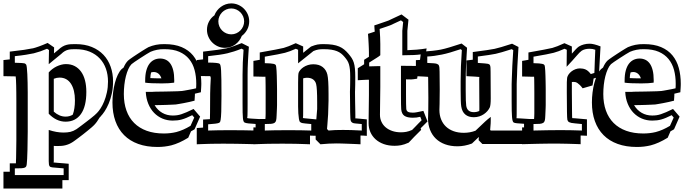

<svg xmlns="http://www.w3.org/2000/svg" viewBox="-61 -756 3969 1112"><path d="M318.8 -80.6Q342.3 -80.6 360.4 -91.8Q373 -125.5 373 -174.8Q373 -205.1 367.2 -229.2Q361.3 -253.4 350.1 -270.8Q338.9 -288.1 322.3 -297.4Q305.7 -306.6 284.2 -306.6Q267.1 -306.6 250.5 -299.8V-109.4Q282.7 -80.6 318.8 -80.6ZM522.9 -82.5Q522 -81.1 520.3 -79.6Q518.6 -78.1 516.6 -76.2Q508.3 -62 500.2 -51Q492.2 -40 484.9 -32.7L486.3 -33.7Q481.4 -28.3 470.9 -19.3Q460.4 -10.3 447.5 0.2Q434.6 10.7 420.7 21.7Q406.7 32.7 394.5 41.7Q382.3 50.8 373.3 57.4Q364.3 64 361.3 65.9Q350.1 73.2 339.4 77.9Q328.6 82.5 317.9 85.2Q307.1 87.9 295.4 88.9Q283.7 89.8 270 89.8Q265.1 89.8 260.5 89.6Q255.9 89.4 250.5 88.9V177.2Q250.5 183.1 249.8 184.1Q249 185.1 246.6 184.6H245.6Q247.1 184.6 255.6 185.5Q264.2 186.5 277.3 187.5Q290.5 188.5 306.2 189.7Q321.8 190.9 336.9 192.4V287.1H300.3V335.9H-41V238.8H-4.4V189.9H31.2Q31.2 183.1 31.5 175.8Q31.7 168.5 32.2 160.2Q32.7 136.2 33 107.7Q33.2 79.1 33.7 55.2V-170.4Q33.7 -195.8 33.4 -219Q33.2 -242.2 32.7 -261.2Q32.2 -280.3 31.5 -293.9Q30.8 -307.6 29.8 -313.5Q15.6 -314.5 -41 -314.9V-408.2Q-31.2 -409.2 -22 -410.2Q-12.7 -411.1 -4.4 -412.1V-457Q45.4 -462.4 78.1 -467.3Q110.8 -472.2 128.4 -476.1L127.9 -475.6Q143.6 -479.5 165.3 -487.3Q187 -495.1 214.8 -507.3L252.4 -481.4L251.5 -446.8L275.9 -466.8Q289.1 -479.5 301 -486.3Q313 -493.2 325.2 -496.3Q337.4 -499.5 350.1 -500Q362.8 -500.5 377 -500.5Q430.2 -500.5 470.7 -483.9Q511.2 -467.3 538.6 -438.2Q565.9 -409.2 579.8 -369.6Q593.8 -330.1 593.8 -283.7Q593.8 -246.6 586.7 -214.4Q579.6 -182.1 568.6 -156.2Q557.6 -130.4 545.2 -111.6Q532.7 -92.8 521.5 -81.5ZM221.2 -336.4Q230 -346.7 241.7 -355.7Q253.4 -364.7 266.6 -371.1Q279.8 -377.4 293.7 -381.1Q307.6 -384.8 320.8 -384.8Q349.6 -384.8 371.6 -373.3Q393.6 -361.8 408.7 -340.8Q423.8 -319.8 431.4 -290Q439 -260.3 439 -223.6Q439 -139.2 407.5 -95.2Q376 -51.3 318.8 -51.3Q265.6 -51.3 221.2 -97.2ZM221.2 -3.4Q243.2 3.9 264.6 7.8Q286.1 11.7 306.6 11.7Q329.1 11.7 346.2 7.8Q363.3 3.9 381.8 -7.8Q384.8 -9.8 393.3 -16.1Q401.9 -22.5 413.6 -31.2Q425.3 -40 438.7 -50.3Q452.1 -60.5 464.6 -70.3Q477.1 -80.1 486.8 -88.6Q496.6 -97.2 501 -102.1Q510.7 -111.8 521.7 -128.7Q532.7 -145.5 542.2 -168.7Q551.8 -191.9 558.1 -220.9Q564.5 -250 564.5 -283.7Q564.5 -323.7 552.5 -357.9Q540.5 -392.1 516.8 -417.2Q493.2 -442.4 458.3 -456.8Q423.3 -471.2 377 -471.2Q365.2 -471.2 354.5 -470.7Q343.8 -470.2 333.7 -467.8Q323.7 -465.3 314 -459.7Q304.2 -454.1 294.4 -444.3L245.6 -404.3Q237.3 -397.5 231.2 -392.3Q225.1 -387.2 221.2 -384.3L222.7 -466.3L211.4 -473.6Q171.9 -456.5 134.8 -447.3Q116.7 -443.4 89.4 -439Q62 -434.6 24.9 -430.7V-392.6Q49.8 -392.1 63.7 -391.1Q77.6 -390.1 80.6 -389.2Q86.9 -387.2 90.8 -381.3Q92.8 -377.9 94.5 -363.5Q96.2 -349.1 97.2 -327.1Q98.1 -305.2 98.9 -277.3Q99.6 -249.5 99.6 -219.2V6.8L98.1 111.8Q97.2 144 96.2 165Q95.2 186 93.8 195.8Q92.8 203.1 90.6 207.8Q88.4 212.4 81.5 215.1Q74.7 217.8 61.5 218.5Q48.3 219.2 24.9 219.2V257.8H152.8H307.6V219.2Q247.1 214.4 241.7 213.4Q236.3 212.4 232.4 211.2Q228.5 210 226.1 206.5Q223.6 203.1 222.4 196.3Q221.2 189.5 221.2 177.2Z M809.6 -303.7Q834.5 -302.2 874 -302.2Q867.2 -321.8 855.5 -330.3Q843.8 -338.9 829.6 -338.9Q822.3 -338.9 814 -336.4Q810.1 -321.8 809.6 -303.7ZM1098.1 -80.6 1065.9 -7.3Q1060.5 -3.9 1055.4 -1Q1050.3 2 1045.4 4.4L1029.3 41.5Q1002.4 58.1 977.8 69.1Q953.1 80.1 930.7 85.9Q912.1 90.3 892.3 92.8Q872.6 95.2 851.1 95.2Q788.1 95.2 739.5 77.6Q690.9 60.1 657.7 26.6Q624.5 -6.8 607.4 -54.7Q590.3 -102.5 590.3 -162.6Q590.3 -191.4 594 -220.7Q597.7 -250 604.5 -275.9Q611.3 -301.8 621.3 -322.8Q631.3 -343.8 643.6 -356Q646 -358.4 654.8 -364.7Q660.2 -377.4 666.5 -387.5Q672.9 -397.5 680.2 -404.8Q682.6 -407.2 690.9 -413.3Q699.2 -419.4 710.4 -427Q721.7 -434.6 735.1 -443.4Q748.5 -452.1 760.7 -460Q772.9 -467.8 783.2 -473.9Q793.5 -480 798.8 -482.9Q819.3 -491.7 841.8 -496.3Q864.3 -501 891.6 -500.5Q950.2 -500.5 991 -483.2Q1031.7 -465.8 1056.9 -435.1Q1082 -404.3 1093.5 -362.3Q1105 -320.3 1105 -271Q1105 -267.6 1104.7 -260.5Q1104.5 -253.4 1104 -245.8Q1103.5 -238.3 1103 -231.4Q1102.5 -224.6 1102.5 -221.7Q1087.4 -217.3 1067.9 -213.4Q1067.9 -208.5 1067.6 -202.4Q1067.4 -196.3 1066.9 -190.4Q1066.4 -184.6 1066.2 -179.9Q1065.9 -175.3 1065.9 -172.9Q1052.7 -169.4 1035.6 -165.5Q1018.6 -161.6 1002.4 -158.7Q986.3 -155.8 973.6 -153.6Q960.9 -151.4 957 -150.9Q947.8 -150.4 932.9 -149.7Q918 -148.9 901.1 -148.4Q884.3 -147.9 866.7 -147.5Q849.1 -147 834.5 -147Q851.6 -118.2 878.7 -102.5Q905.8 -86.9 939.5 -86.9Q952.6 -86.9 964.6 -88.6Q976.6 -90.3 990 -94.7Q1003.4 -99.1 1020.3 -106.4Q1037.1 -113.8 1060.1 -125ZM947.8 -277.3Q919.4 -272.9 876 -272.9Q808.6 -272.9 779.8 -277.3V-289.1Q779.8 -323.2 786.4 -347.4Q793 -371.6 804.7 -387Q816.4 -402.3 832.3 -409.7Q848.1 -417 866.2 -417Q883.8 -417 898.9 -410.2Q914.1 -403.3 925 -388.4Q936 -373.5 942.1 -349.4Q948.2 -325.2 948.2 -290Q948.2 -287.1 948 -283.9Q947.8 -280.8 947.8 -277.3ZM1052.2 -88.9Q1033.2 -79.6 1018.8 -73.5Q1004.4 -67.4 991.7 -64Q979 -60.5 966.8 -59.1Q954.6 -57.6 939.5 -57.6Q907.2 -57.6 879.6 -69.3Q852.1 -81.1 831.3 -102.5Q810.5 -124 797.9 -154.8Q785.2 -185.5 783.2 -224.1H815.4Q819.3 -224.1 822.8 -224.1Q826.2 -224.1 829.6 -224.6Q829.6 -224.6 838.6 -224.9Q847.7 -225.1 862.5 -225.3Q877.4 -225.6 896 -225.8Q914.6 -226.1 932.6 -226.6Q950.7 -227.1 966.8 -227.5Q982.9 -228 992.7 -229Q996.1 -229.5 1006.6 -231.2Q1017.1 -232.9 1029.8 -235.4Q1042.5 -237.8 1054.9 -240.2Q1067.4 -242.7 1074.7 -244.6Q1075.2 -251 1075.4 -257.6Q1075.7 -264.2 1075.7 -271Q1075.7 -314 1065.9 -350.6Q1056.2 -387.2 1034.2 -414.1Q1012.2 -440.9 977.3 -456.1Q942.4 -471.2 891.6 -471.2Q868.2 -471.7 848.1 -467.5Q828.1 -463.4 811 -456.1Q803.2 -452.1 786.4 -441.7Q769.5 -431.2 751.5 -419.4Q733.4 -407.7 718.8 -397.7Q704.1 -387.7 700.7 -384.3Q690.4 -374 682.1 -355.5Q673.8 -336.9 668 -314Q662.1 -291 659.2 -264.4Q656.2 -237.8 656.2 -211.4Q656.2 -158.2 671.4 -115.7Q686.5 -73.2 716.1 -43.7Q745.6 -14.2 788.8 1.5Q832 17.1 887.7 17.1Q925.8 17.1 960 8.8Q980.5 3.4 1001 -5.6Q1021.5 -14.6 1042.5 -27.3L1064 -75.2Z M1278.3 -736.3Q1299.8 -736.3 1318.8 -728Q1337.9 -719.7 1352.1 -705.3Q1366.2 -690.9 1374.3 -672.1Q1382.3 -653.3 1382.3 -632.3Q1382.3 -606.4 1370.6 -584.5Q1358.9 -562.5 1339.4 -547.9Q1334 -533.2 1324.2 -520.5Q1314.5 -507.8 1301.8 -498.5Q1289.1 -489.3 1273.9 -484.1Q1258.8 -479 1241.7 -479Q1220.2 -479 1201.4 -487.3Q1182.6 -495.6 1168.5 -509.8Q1154.3 -523.9 1146 -543Q1137.7 -562 1137.7 -583.5Q1137.7 -608.9 1149.2 -630.9Q1160.6 -652.8 1180.7 -667Q1186 -681.6 1195.8 -694.3Q1205.6 -707 1218.3 -716.3Q1231 -725.6 1246.3 -731Q1261.7 -736.3 1278.3 -736.3ZM1078.6 -14.6Q1089.8 -15.6 1099.1 -15.9Q1108.4 -16.1 1115.2 -17.1V-63.5Q1127.9 -64.5 1137.5 -64.9Q1147 -65.4 1154.8 -65.9Q1155.3 -82.5 1155.5 -103.8Q1155.8 -125 1155.8 -151.4Q1155.8 -189 1156.2 -215.3Q1156.7 -241.7 1157.5 -259.3Q1158.2 -276.9 1158.9 -287.1Q1159.7 -297.4 1159.7 -303Q1159.7 -308.6 1158.7 -311Q1157.7 -313.5 1155.8 -314.9Q1149.4 -314.9 1129.4 -315.2Q1109.4 -315.4 1078.6 -315.9V-408.2Q1088.4 -409.2 1097.7 -410.2Q1106.9 -411.1 1115.2 -412.1V-457Q1214.8 -468.3 1249 -475.6Q1266.1 -479.5 1288.1 -487.1Q1310.1 -494.6 1338.9 -506.3L1380.4 -485.4Q1378.9 -466.3 1377.7 -445.1Q1376.5 -423.8 1375.2 -402.6Q1374 -381.3 1373.5 -361.3Q1373 -341.3 1373 -324.7V-158.7Q1373 -131.8 1372.8 -114.7Q1372.6 -97.7 1372.3 -88.1Q1372.1 -78.6 1371.3 -75.4Q1370.6 -72.3 1369.1 -72.8Q1372.1 -70.8 1392.1 -69.3Q1412.1 -67.9 1448.7 -65.9V30.3Q1440.4 29.8 1431.2 29.5Q1421.9 29.3 1412.1 29.3V79.1Q1394.5 78.6 1371.8 78.1Q1349.1 77.6 1325 77.1Q1300.8 76.7 1276.6 76.4Q1252.4 76.2 1231.9 76.2Q1214.4 76.2 1193.1 76.4Q1171.9 76.7 1150.9 77.1Q1129.9 77.6 1110.8 78.4Q1091.8 79.1 1078.6 79.6ZM1144.5 0Q1171.4 -1 1202.4 -1.5Q1233.4 -2 1268.6 -2Q1310.1 -2 1347.2 -1.5Q1384.3 -1 1419.4 0V-38.1Q1393.1 -39.6 1377.4 -41.3Q1361.8 -43 1355.5 -46.4Q1352.1 -48.3 1349.6 -53.7Q1347.2 -59.1 1345.9 -71.5Q1344.7 -84 1344.2 -105Q1343.8 -126 1343.8 -158.7V-324.7Q1343.8 -391.6 1349.6 -467.8L1337.9 -474.1Q1315.4 -464.8 1294.9 -458.3Q1274.4 -451.7 1255.9 -447.3Q1237.3 -442.9 1209.5 -438.7Q1181.6 -434.6 1144.5 -430.7V-393.6Q1203.1 -393.1 1210.9 -386.7Q1213.9 -384.3 1216.1 -376Q1218.3 -367.7 1219.5 -347.4Q1220.7 -327.1 1221.2 -292Q1221.7 -256.8 1221.7 -200.2Q1221.7 -144 1220.5 -109.4Q1219.2 -74.7 1216.8 -62Q1215.3 -55.2 1214.1 -51Q1212.9 -46.9 1206.5 -44.2Q1200.2 -41.5 1186 -39.8Q1171.9 -38.1 1144.5 -36.1ZM1278.3 -707Q1262.7 -707 1249 -700.9Q1235.4 -694.8 1225.3 -684.6Q1215.3 -674.3 1209.5 -660.9Q1203.6 -647.5 1203.6 -632.3Q1203.6 -616.7 1209.5 -603Q1215.3 -589.4 1225.6 -579.1Q1235.8 -568.8 1249.5 -563Q1263.2 -557.1 1278.3 -557.1Q1293.9 -557.1 1307.6 -563.2Q1321.3 -569.3 1331.3 -579.6Q1341.3 -589.8 1347.2 -603.5Q1353 -617.2 1353 -632.3Q1353 -647.5 1347.2 -660.9Q1341.3 -674.3 1331.3 -684.6Q1321.3 -694.8 1307.6 -700.9Q1293.9 -707 1278.3 -707Z M1775.9 -124.5V-163.1Q1775.9 -246.1 1770 -268.6Q1766.1 -285.6 1752.7 -295.7Q1739.3 -305.7 1716.8 -305.7Q1710.9 -305.7 1705.3 -304.7Q1699.7 -303.7 1694.8 -302.2V-277.3V-167Q1694.8 -154.3 1694.8 -138.4Q1694.8 -122.6 1694.8 -108.6Q1694.8 -94.7 1694.6 -85Q1694.3 -75.2 1693.4 -74.2Q1694.3 -73.7 1696.3 -71.8Q1696.8 -71.8 1698.7 -71.5Q1700.7 -71.3 1708.3 -70.6Q1715.8 -69.8 1730.5 -68.4Q1745.1 -66.9 1771 -64.5ZM2063.5 30.8Q2055.2 29.8 2045.9 29.5Q2036.6 29.3 2026.9 28.8V79.6Q2010.3 78.6 1990.5 77.9Q1970.7 77.1 1951.7 76.4Q1932.6 75.7 1916 75.2Q1899.4 74.7 1889.2 74.7Q1865.7 74.7 1843.3 75.9Q1820.8 77.1 1794.9 79.6L1767.1 51.8V30.3Q1760.3 30.3 1752 30Q1743.7 29.8 1734.4 29.3V79.6Q1721.2 79.1 1701.7 78.4Q1682.1 77.6 1660.4 77.1Q1638.7 76.7 1616.2 76.4Q1593.8 76.2 1574.7 76.2Q1552.2 76.2 1527.8 76.4Q1503.4 76.7 1480.7 77.1Q1458 77.6 1438.5 78.4Q1418.9 79.1 1406.7 79.6V-18.1Q1418.5 -18.1 1427.5 -17.8Q1436.5 -17.6 1443.4 -18.1V-66.9H1476.1L1477.1 -82.5Q1477.5 -89.4 1477.5 -99.6Q1477.5 -109.9 1477.5 -125.5V-189.5Q1477.5 -200.2 1477.5 -220.5Q1477.5 -240.7 1477.3 -261Q1477.1 -281.2 1476.8 -296.4Q1476.6 -311.5 1476.1 -312Q1476.1 -312 1474.6 -311.8Q1473.1 -311.5 1466.1 -311.5Q1459 -311.5 1445.1 -312Q1431.2 -312.5 1406.7 -313V-403.3Q1416.5 -404.8 1425.8 -406.5Q1435.1 -408.2 1443.4 -409.7V-452.1Q1498 -461.9 1532.7 -468.3Q1567.4 -474.6 1582 -478.5Q1594.2 -481.9 1611.3 -488.5Q1628.4 -495.1 1651.9 -505.9L1694.8 -486.8V-450.2Q1707.5 -460.4 1718 -468.8Q1728.5 -477.1 1740.2 -486.3Q1752 -490.7 1760.5 -493.7Q1769 -496.6 1777.1 -498Q1785.2 -499.5 1793.5 -500Q1801.8 -500.5 1812 -500.5Q1842.8 -500.5 1864.7 -497.1Q1886.7 -493.7 1903.3 -486.6Q1919.9 -479.5 1932.4 -469.2Q1944.8 -459 1956.5 -445.3Q1967.8 -432.1 1975.6 -420.2Q1983.4 -408.2 1988 -393.6Q1992.7 -378.9 1994.6 -358.9Q1996.6 -338.9 1996.6 -309.6Q1996.6 -280.8 1996.3 -264.9Q1996.1 -249 1995.6 -239.3Q1995.6 -234.9 1995.4 -231.7Q1995.1 -228.5 1995.1 -224.6L1995.6 -174.3Q1995.6 -167 1995.8 -160.4Q1996.1 -153.8 1996.1 -147.5Q1996.6 -125.5 1996.8 -110.8Q1997.1 -96.2 1997.1 -87.4Q1997.1 -78.6 1997.1 -74.7Q1997.1 -70.8 1997.1 -70.3Q1998 -70.8 2002 -70.3Q2005.9 -69.8 2012.7 -69.3Q2015.1 -69.3 2022 -68.6Q2028.8 -67.9 2036.9 -67.1Q2044.9 -66.4 2052.5 -65.7Q2060.1 -64.9 2063.5 -64.5ZM2034.2 -37.6Q2020 -39.1 2010.5 -39.8Q2001 -40.5 1994.6 -41.3Q1988.3 -42 1984.4 -43.2Q1980.5 -44.4 1977.5 -46.9Q1973.6 -50.3 1971.4 -54.4Q1969.2 -58.6 1968.3 -70.8Q1967.3 -83 1967 -107.2Q1966.8 -131.3 1966.3 -174.3L1965.8 -224.6Q1965.8 -230 1966.1 -235.8Q1966.3 -241.7 1966.6 -251Q1966.8 -260.3 1967 -274.2Q1967.3 -288.1 1967.3 -309.6Q1967.3 -335.4 1965.6 -352.8Q1963.9 -370.1 1960.2 -382.8Q1956.5 -395.5 1950.2 -405.5Q1943.8 -415.5 1934.6 -426.3Q1925.3 -437.5 1914.8 -445.8Q1904.3 -454.1 1890.4 -459.7Q1876.5 -465.3 1857.4 -468.3Q1838.4 -471.2 1812 -471.2Q1803.2 -471.2 1796.4 -470.7Q1789.6 -470.2 1783.2 -469.2Q1776.9 -468.3 1770 -466.1Q1763.2 -463.9 1754.4 -460.4L1665.5 -389.2V-467.8L1652.3 -473.6Q1617.2 -457.5 1589.4 -450.2Q1575.2 -446.3 1546.1 -440.9Q1517.1 -435.5 1472.7 -427.7V-390.1Q1492.7 -389.6 1504.6 -388.7Q1516.6 -387.7 1523.2 -386.2Q1529.8 -384.8 1532.2 -383.1Q1534.7 -381.3 1536.1 -378.9Q1537.6 -377 1538.8 -367.9Q1540 -358.9 1540.8 -345.9Q1541.5 -333 1542 -317.4Q1542.5 -301.8 1542.7 -286.9Q1543 -272 1543.2 -259Q1543.5 -246.1 1543.5 -238.3V-174.3Q1543.5 -158.7 1543.5 -147.7Q1543.5 -136.7 1543 -129.9L1541 -86.4Q1540.5 -68.8 1538.3 -59.1Q1536.1 -49.3 1529.3 -44.7Q1522.5 -40 1509 -38.8Q1495.6 -37.6 1472.7 -37.6V0Q1497.6 -1 1531.5 -1.5Q1565.4 -2 1611.3 -2Q1649.9 -2 1682.4 -1.5Q1714.8 -1 1741.7 0V-37.6Q1719.2 -39.6 1708 -40.8Q1696.8 -42 1691.2 -43Q1685.5 -43.9 1683.6 -45.2Q1681.6 -46.4 1677.7 -48.8Q1672.9 -51.8 1670.4 -66.4Q1668 -81.1 1666.7 -100.1Q1665.5 -119.1 1665.5 -139.4Q1665.5 -159.7 1665.5 -174.3V-256.3V-277.3Q1665.5 -326.7 1668.5 -334.5Q1671.4 -342.8 1678.7 -351.3Q1686 -359.9 1697 -367.2Q1708 -374.5 1722.4 -379.2Q1736.8 -383.8 1753.4 -383.8Q1787.6 -383.8 1808.1 -367.4Q1828.6 -351.1 1835 -324.2Q1838.4 -310.5 1840.1 -282.7Q1841.8 -254.9 1841.8 -211.9V-173.3L1839.4 -93.3Q1836.9 -56.2 1835.2 -35.2Q1833.5 -14.2 1833 -8.8L1841.8 0Q1859.9 -2 1880.4 -2.7Q1900.9 -3.4 1925.8 -3.4Q1946.8 -3.4 1973.6 -2.7Q2000.5 -2 2034.2 0Z M2011.2 -360.8 2047.9 -383.8V-409.7L2075.7 -427.2V-452.6Q2075.7 -461.4 2075.2 -474.4Q2074.7 -487.3 2074 -502Q2073.2 -516.6 2072.3 -531.7Q2071.3 -546.9 2070.3 -560.1Q2079.6 -563 2089.6 -566.2Q2099.6 -569.3 2109.4 -572.8Q2108.4 -582.5 2107.9 -591.6Q2107.4 -600.6 2106.9 -608.9Q2118.7 -612.8 2131.8 -617.2Q2145 -621.6 2156.7 -625.7Q2168.5 -629.9 2177.2 -632.8Q2186 -635.7 2189.5 -637.2Q2190.4 -637.7 2208.5 -646.2Q2226.6 -654.8 2264.6 -672.4L2304.7 -642.1L2298.3 -577.6V-465.3Q2325.7 -466.3 2353 -468.5Q2380.4 -470.7 2409.7 -475.6L2391.6 -349.1Q2382.3 -347.7 2374.5 -346.7Q2366.7 -345.7 2361.3 -344.7L2355 -300.3Q2343.3 -298.3 2333.5 -297.1Q2323.7 -295.9 2319.8 -295.9L2290.5 -296.4V-211.9Q2290.5 -140.1 2292 -126Q2293 -113.3 2302.2 -108.4Q2311.5 -103.5 2330.1 -103.5Q2340.3 -103.5 2353.3 -106Q2366.2 -108.4 2391.1 -113.8L2415 -52.7L2383.8 -21.5Q2381.3 -19 2379.2 -17.1Q2377 -15.1 2375 -12.7L2378.4 -3.9L2347.2 27.3Q2341.8 32.7 2337.4 37.1Q2333 41.5 2329.1 45.9Q2323.7 51.3 2317.1 58.6Q2310.5 65.9 2305.7 70.3Q2280.3 81.5 2261.7 85Q2243.2 88.4 2224.6 88.4Q2189.5 88.4 2161.6 78.4Q2133.8 68.4 2114.3 50.8Q2094.7 33.2 2084.2 9.3Q2073.7 -14.6 2073.7 -43L2075.7 -204.1V-294.4Q2067.9 -294.4 2058.3 -293.9Q2048.8 -293.5 2040 -293Q2031.2 -292.5 2023.7 -292Q2016.1 -291.5 2011.2 -291.5ZM2077.1 -371.6Q2101.6 -373 2128.4 -373H2141.6V-252.4L2139.6 -91.3Q2139.6 -69.3 2148.2 -50.8Q2156.7 -32.2 2172.4 -18.8Q2188 -5.4 2210.4 2.4Q2232.9 10.3 2261.2 10.3Q2276.9 10.3 2291.7 7.6Q2306.6 4.9 2325.7 -3.4Q2334.5 -11.7 2343.3 -21.2Q2352.1 -30.8 2363.3 -42L2380.9 -59.6L2373 -79.6Q2359.9 -76.7 2351.6 -75.4Q2343.3 -74.2 2330.1 -74.2Q2297.4 -74.2 2281.2 -85.2Q2265.1 -96.2 2262.7 -123Q2261.2 -137.2 2261.2 -211.9V-375L2356.4 -374Q2358.9 -374 2361.6 -374.3Q2364.3 -374.5 2367.2 -375L2375.5 -440.9Q2358.9 -438.5 2334.5 -437.3Q2310.1 -436 2277.3 -436H2269V-577.6L2273.9 -628.4L2261.2 -638.2Q2230.5 -624 2215.3 -616.9Q2200.2 -609.9 2199.2 -609.4Q2192.4 -606.9 2177 -601.6Q2161.6 -596.2 2137.7 -588.4Q2139.6 -562 2140.6 -540.5Q2141.6 -519 2141.6 -501.5V-436Q2132.3 -428.2 2121.1 -421.4L2077.1 -393.6Z M2347.7 -407.7Q2357.4 -408.2 2366.7 -408.7Q2376 -409.2 2384.3 -410.2V-456.5Q2419.4 -459 2445.6 -461.9Q2471.7 -464.8 2492.2 -468.8Q2513.7 -473.1 2543.9 -482.2Q2574.2 -491.2 2612.3 -503.9L2644 -479.5Q2642.6 -455.1 2641.1 -429.7Q2639.6 -404.3 2638.4 -379.6Q2637.2 -355 2636.7 -331.3Q2636.2 -307.6 2636.2 -287.1V-232.4Q2636.2 -163.6 2639.2 -143.6Q2645 -106.4 2683.1 -106.4Q2700.2 -106.4 2714.8 -113.3Q2715.3 -118.2 2715.3 -124Q2715.3 -129.9 2715.3 -137.2L2714.4 -290Q2714.4 -302.7 2714.6 -306.4Q2714.8 -310.1 2717.3 -310.1Q2708.5 -311 2689.2 -312.3Q2669.9 -313.5 2640.6 -314.9V-405.8Q2660.6 -408.2 2677.2 -410.2V-454.6Q2726.1 -460.9 2758.1 -465.6Q2790 -470.2 2803.2 -473.1Q2816.9 -476.1 2842.5 -483.4Q2868.2 -490.7 2904.8 -502.9L2941.9 -483.9L2935.5 -374.5Q2934.6 -358.9 2934.3 -346.4Q2934.1 -334 2933.6 -322.8Q2932.6 -300.8 2932.1 -286.9Q2931.6 -272.9 2931.6 -269V-168.9Q2931.6 -116.7 2931.4 -94.5Q2931.2 -72.3 2930.2 -71.3Q2931.2 -71.3 2950.4 -70.3Q2969.7 -69.3 3003.4 -66.9V29.3H2966.8V78.1H2732.9L2710.9 55.7L2712.4 37.1L2672.4 75.2Q2629.9 91.3 2588.4 91.3Q2548.8 91.3 2517.1 79.8Q2485.4 68.4 2463.4 47.1Q2441.4 25.9 2429.7 -3.9Q2418 -33.7 2418 -70.3Q2418 -71.8 2418.2 -75Q2418.5 -78.1 2418.5 -82.5Q2418.9 -95.2 2419.4 -121.1Q2419.9 -147 2419.9 -189L2418.9 -292Q2418.9 -301.8 2418.7 -305.9Q2418.5 -310.1 2418 -311Q2412.6 -312 2395 -312.5Q2377.4 -313 2347.7 -314.9ZM2413.6 -391.6Q2437.5 -390.6 2451.4 -389.4Q2465.3 -388.2 2469.2 -386.2Q2473.1 -384.3 2476.1 -382.6Q2479 -380.9 2481 -376.5Q2482.9 -372.1 2483.9 -363.8Q2484.9 -355.5 2484.9 -340.8L2485.8 -237.8Q2485.8 -181.6 2484.9 -153.6Q2483.9 -125.5 2483.9 -119.1Q2483.9 -89.4 2493.7 -64.9Q2503.4 -40.5 2521.5 -23.2Q2539.6 -5.9 2565.9 3.7Q2592.3 13.2 2625 13.2Q2661.1 13.2 2692.9 1L2748 -51.3Q2754.9 -58.1 2763.2 -64.7Q2771.5 -71.3 2781.2 -79.1Q2781.2 -64.9 2781.2 -55.7Q2781.2 -46.4 2780.8 -41.5L2777.8 -3.9L2781.2 0H2873.5H2974.1V-39.1Q2949.2 -40.5 2933.8 -42Q2918.5 -43.5 2914.1 -46.4Q2910.2 -48.8 2908 -56.2Q2905.8 -63.5 2904.5 -77.9Q2903.3 -92.3 2902.8 -114.5Q2902.3 -136.7 2902.3 -168.9V-269Q2902.3 -274.4 2903.3 -300.8Q2904.3 -327.1 2906.2 -376L2911.6 -465.8L2902.3 -471.2Q2869.6 -460.4 2846.4 -453.9Q2823.2 -447.3 2809.6 -444.3Q2795.9 -441.4 2770.3 -437.5Q2744.6 -433.6 2706.5 -428.7V-391.6Q2731.9 -390.1 2746.6 -388.7Q2761.2 -387.2 2766.1 -386.2Q2770.5 -384.8 2773.2 -382.8Q2775.9 -380.9 2777.6 -376.2Q2779.3 -371.6 2779.8 -362.8Q2780.3 -354 2780.3 -338.9L2781.2 -186Q2781.2 -146 2775.4 -133.3Q2770.5 -123 2762 -113Q2753.4 -103 2741.7 -95Q2730 -86.9 2715.1 -82Q2700.2 -77.1 2683.1 -77.1Q2652.3 -77.1 2633.8 -92.8Q2615.2 -108.4 2610.4 -139.2Q2608.4 -150.9 2607.7 -174.1Q2606.9 -197.3 2606.9 -232.4V-287.1Q2606.9 -328.6 2608.6 -372.8Q2610.4 -417 2613.8 -465.8L2606.9 -471.2Q2573.2 -460 2546.6 -452.1Q2520 -444.3 2498 -439.9Q2476.1 -435.5 2455.3 -432.6Q2434.6 -429.7 2413.6 -428.7Z M3338.4 -64.9V30.3Q3330.6 29.8 3321.3 29.5Q3312 29.3 3301.8 28.8V79.1Q3288.1 78.6 3268.8 77.9Q3249.5 77.1 3228.8 76.7Q3208 76.2 3187.3 75.9Q3166.5 75.7 3149.4 75.7Q3130.4 75.7 3106.7 75.9Q3083 76.2 3057.9 76.7Q3032.7 77.1 3008.1 77.9Q2983.4 78.6 2962.9 79.1V-18.1Q2974.6 -18.1 2983.6 -17.8Q2992.7 -17.6 2999.5 -18.1V-66.9H3032.2L3033.2 -82.5Q3033.7 -89.4 3033.7 -99.6Q3033.7 -109.9 3033.7 -125.5V-189.5Q3033.7 -200.2 3033.7 -220.5Q3033.7 -240.7 3033.4 -261Q3033.2 -281.2 3033 -296.4Q3032.7 -311.5 3032.2 -312Q3032.2 -312 3030.8 -311.8Q3029.3 -311.5 3022.2 -311.5Q3015.1 -311.5 3001.2 -312Q2987.3 -312.5 2962.9 -313V-403.3Q2972.7 -404.8 2981.9 -406.5Q2991.2 -408.2 2999.5 -409.7V-452.1Q3054.2 -461.9 3088.9 -468.3Q3123.5 -474.6 3138.2 -478.5Q3150.4 -481.9 3167.5 -488.5Q3184.6 -495.1 3208 -505.9L3251 -486.8V-445.3L3251.5 -445.8Q3264.2 -460.4 3273.7 -470.5Q3283.2 -480.5 3291.5 -486.3Q3303.7 -494.1 3320.1 -498.5Q3336.4 -502.9 3354 -502.9Q3377.4 -502.9 3417 -487.3L3407.2 -310.1L3377 -301.3Q3376 -293.9 3374.5 -283.9Q3373 -273.9 3370.6 -261.2L3313.5 -244.6Q3304.7 -256.3 3297.4 -263.4Q3290 -270.5 3283.9 -274.7Q3277.8 -278.8 3272.5 -280.3Q3267.1 -281.7 3261.2 -281.7Q3258.8 -281.7 3256.1 -281.5Q3253.4 -281.2 3251 -280.8V-247.1V-223.1L3252 -107.9V-108.4Q3252.4 -91.3 3252.4 -81.1Q3252.4 -70.8 3253.4 -68.8L3252.9 -71.3Q3252.4 -71.8 3255.4 -71.8Q3258.3 -71.8 3271.5 -70.8ZM3269 -41.5Q3255.9 -42.5 3248 -44.2Q3240.2 -45.9 3235.6 -48.3Q3231 -50.8 3228.8 -54Q3226.6 -57.1 3225.1 -61.5Q3224.1 -65.9 3223.6 -77.6Q3223.1 -89.4 3222.7 -107.9L3221.7 -223.1Q3221.2 -259.8 3221.9 -280.3Q3222.7 -300.8 3223.6 -305.7Q3225.6 -315.4 3232.2 -325Q3238.8 -334.5 3248.8 -342.3Q3258.8 -350.1 3271.5 -355Q3284.2 -359.9 3297.9 -359.9Q3315.9 -359.9 3330.6 -353.5Q3345.2 -347.2 3360.8 -327.1L3381.3 -333.5Q3381.8 -337.4 3382.3 -353.8Q3382.8 -370.1 3383.8 -398.4L3386.7 -467.8Q3372.1 -473.6 3354 -473.6Q3325.2 -473.6 3307.6 -461.9Q3301.8 -458 3294.7 -450.7Q3287.6 -443.4 3277.8 -432.1Q3268.1 -420.9 3254.2 -405.3Q3240.2 -389.6 3220.7 -369.1L3221.7 -467.8L3208.5 -473.6Q3173.3 -457.5 3145.5 -450.2Q3131.3 -446.3 3102.3 -440.9Q3073.2 -435.5 3028.8 -427.7V-390.1Q3048.8 -389.6 3060.8 -388.7Q3072.8 -387.7 3079.3 -386.2Q3085.9 -384.8 3088.4 -383.1Q3090.8 -381.3 3092.3 -378.9Q3093.8 -377 3095 -367.9Q3096.2 -358.9 3096.9 -345.9Q3097.7 -333 3098.1 -317.4Q3098.6 -301.8 3098.9 -286.9Q3099.1 -272 3099.4 -259Q3099.6 -246.1 3099.6 -238.3V-174.3Q3099.6 -158.7 3099.6 -147.7Q3099.6 -136.7 3099.1 -129.9L3097.2 -86.4Q3096.7 -68.8 3094.5 -59.1Q3092.3 -49.3 3085.4 -44.7Q3078.6 -40 3065.2 -38.8Q3051.8 -37.6 3028.8 -37.6V0Q3070.3 -1 3109.1 -1.7Q3147.9 -2.4 3186 -2.4Q3220.2 -2.4 3250.7 -1.7Q3281.2 -1 3309.1 0V-37.6Z M3586.4 -303.7Q3611.3 -302.2 3650.9 -302.2Q3644 -321.8 3632.3 -330.3Q3620.6 -338.9 3606.4 -338.9Q3599.1 -338.9 3590.8 -336.4Q3586.9 -321.8 3586.4 -303.7ZM3875 -80.6 3842.8 -7.3Q3837.4 -3.9 3832.3 -1Q3827.1 2 3822.3 4.4L3806.2 41.5Q3779.3 58.1 3754.6 69.1Q3730 80.1 3707.5 85.9Q3689 90.3 3669.2 92.8Q3649.4 95.2 3627.9 95.2Q3564.9 95.2 3516.4 77.6Q3467.8 60.1 3434.6 26.6Q3401.4 -6.8 3384.3 -54.7Q3367.2 -102.5 3367.2 -162.6Q3367.2 -191.4 3370.8 -220.7Q3374.5 -250 3381.3 -275.9Q3388.2 -301.8 3398.2 -322.8Q3408.2 -343.8 3420.4 -356Q3422.9 -358.4 3431.6 -364.7Q3437 -377.4 3443.4 -387.5Q3449.7 -397.5 3457 -404.8Q3459.5 -407.2 3467.8 -413.3Q3476.1 -419.4 3487.3 -427Q3498.5 -434.6 3512 -443.4Q3525.4 -452.1 3537.6 -460Q3549.8 -467.8 3560.1 -473.9Q3570.3 -480 3575.7 -482.9Q3596.2 -491.7 3618.7 -496.3Q3641.1 -501 3668.5 -500.5Q3727.1 -500.5 3767.8 -483.2Q3808.6 -465.8 3833.7 -435.1Q3858.9 -404.3 3870.4 -362.3Q3881.8 -320.3 3881.8 -271Q3881.8 -267.6 3881.6 -260.5Q3881.3 -253.4 3880.9 -245.8Q3880.4 -238.3 3879.9 -231.4Q3879.4 -224.6 3879.4 -221.7Q3864.3 -217.3 3844.7 -213.4Q3844.7 -208.5 3844.5 -202.4Q3844.2 -196.3 3843.8 -190.4Q3843.3 -184.6 3843 -179.9Q3842.8 -175.3 3842.8 -172.9Q3829.6 -169.4 3812.5 -165.5Q3795.4 -161.6 3779.3 -158.7Q3763.2 -155.8 3750.5 -153.6Q3737.8 -151.4 3733.9 -150.9Q3724.6 -150.4 3709.7 -149.7Q3694.8 -148.9 3678 -148.4Q3661.1 -147.9 3643.6 -147.5Q3626 -147 3611.3 -147Q3628.4 -118.2 3655.5 -102.5Q3682.6 -86.9 3716.3 -86.9Q3729.5 -86.9 3741.5 -88.6Q3753.4 -90.3 3766.8 -94.7Q3780.3 -99.1 3797.1 -106.4Q3814 -113.8 3836.9 -125ZM3724.6 -277.3Q3696.3 -272.9 3652.8 -272.9Q3585.4 -272.9 3556.6 -277.3V-289.1Q3556.6 -323.2 3563.2 -347.4Q3569.8 -371.6 3581.5 -387Q3593.3 -402.3 3609.1 -409.7Q3625 -417 3643.1 -417Q3660.6 -417 3675.8 -410.2Q3690.9 -403.3 3701.9 -388.4Q3712.9 -373.5 3719 -349.4Q3725.1 -325.2 3725.1 -290Q3725.1 -287.1 3724.9 -283.9Q3724.6 -280.8 3724.6 -277.3ZM3829.1 -88.9Q3810.1 -79.6 3795.7 -73.5Q3781.2 -67.4 3768.6 -64Q3755.9 -60.5 3743.7 -59.1Q3731.4 -57.6 3716.3 -57.6Q3684.1 -57.6 3656.5 -69.3Q3628.9 -81.1 3608.2 -102.5Q3587.4 -124 3574.7 -154.8Q3562 -185.5 3560.1 -224.1H3592.3Q3596.2 -224.1 3599.6 -224.1Q3603 -224.1 3606.4 -224.6Q3606.4 -224.6 3615.5 -224.9Q3624.5 -225.1 3639.4 -225.3Q3654.3 -225.6 3672.9 -225.8Q3691.4 -226.1 3709.5 -226.6Q3727.5 -227.1 3743.7 -227.5Q3759.8 -228 3769.5 -229Q3772.9 -229.5 3783.4 -231.2Q3793.9 -232.9 3806.6 -235.4Q3819.3 -237.8 3831.8 -240.2Q3844.2 -242.7 3851.6 -244.6Q3852.1 -251 3852.3 -257.6Q3852.5 -264.2 3852.5 -271Q3852.5 -314 3842.8 -350.6Q3833 -387.2 3811 -414.1Q3789.1 -440.9 3754.2 -456.1Q3719.2 -471.2 3668.5 -471.2Q3645 -471.7 3625 -467.5Q3605 -463.4 3587.9 -456.1Q3580.1 -452.1 3563.2 -441.7Q3546.4 -431.2 3528.3 -419.4Q3510.3 -407.7 3495.6 -397.7Q3481 -387.7 3477.5 -384.3Q3467.3 -374 3459 -355.5Q3450.7 -336.9 3444.8 -314Q3439 -291 3436 -264.4Q3433.1 -237.8 3433.1 -211.4Q3433.1 -158.2 3448.2 -115.7Q3463.4 -73.2 3492.9 -43.7Q3522.5 -14.2 3565.7 1.5Q3608.9 17.1 3664.6 17.1Q3702.6 17.1 3736.8 8.8Q3757.3 3.4 3777.8 -5.6Q3798.3 -14.6 3819.3 -27.3L3840.8 -75.2Z"/></svg>

Font: XB Kayhan Sayeh
Style: Regular
Weight: 700
Designer: Behnam
Foundry: Irmug
Version: Version 7.300 2009